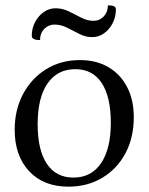

<svg xmlns="http://www.w3.org/2000/svg" viewBox="-20 -687 557 719"><path d="M236 12Q143 12 89 -46Q35 -104 35 -201Q35 -276 66.5 -335Q98 -394 153 -428Q208 -462 279 -462Q341 -462 386 -435.5Q431 -409 456 -361Q481 -313 481 -248Q481 -172 450 -113.5Q419 -55 363.5 -21.5Q308 12 236 12ZM255 -22Q322 -22 358.5 -76Q395 -130 395 -227Q395 -324 361 -376Q327 -428 262 -428Q195 -428 158 -374.5Q121 -321 121 -222Q121 -125 155.5 -73.5Q190 -22 255 -22ZM184 -595Q162 -595 146 -579Q130 -563 130 -537Q114 -537 106.5 -541Q99 -545 99 -553Q99 -581 111.5 -604.5Q124 -628 144 -642Q164 -656 188 -656Q214 -656 237.5 -644.5Q261 -633 284 -621Q307 -609 330 -609Q353 -609 368.5 -625.5Q384 -642 384 -667Q400 -667 407 -663.5Q414 -660 414 -652Q414 -624 402 -600.5Q390 -577 370 -562.5Q350 -548 325 -548Q300 -548 277 -560Q254 -572 231 -583.5Q208 -595 184 -595Z"/></svg>

Font: Pitagon Serif
Style: Regular
Weight: 400
Designer: Travis Tran
Foundry: Pitagon
Version: Version 1.000;gftools[0.9.26]